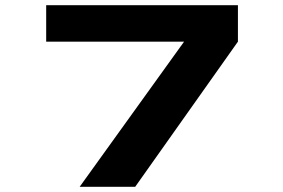

<svg xmlns="http://www.w3.org/2000/svg" viewBox="-20 -720 1090 740"><path d="M158 -700H897V-559.5L501 0H287L689.5 -559.5H158Z"/></svg>

Font: League Mono Extended ExtraBold
Style: Regular
Weight: 800
Width: 9
Designer: Tyler Finck
Foundry: The League of Moveable Type / Tyler Finck
Version: Version 2.210